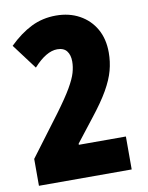

<svg xmlns="http://www.w3.org/2000/svg" viewBox="-82 -784 651 844"><g transform="rotate(-10 243.0 -362.0)"><path d="M23 -120 158 -300Q203 -361 225 -399Q247 -437 254.5 -463Q262 -489 262 -513Q262 -542 248.5 -559.5Q235 -577 206 -577Q157 -577 100 -514L16 -626Q65 -674 115.5 -699Q166 -724 226 -724Q285 -724 330.5 -699Q376 -674 401.5 -629.5Q427 -585 427 -524Q427 -483 416.5 -444Q406 -405 380 -359.5Q354 -314 305 -252L227 -152V-147H437V0H23Z"/></g></svg>

Font: Noto Sans Gurmukhi UI ExtraCondensed Black
Style: Regular
Weight: 900
Width: 2
Designer: Jelle Bosma - Monotype Design Team
Foundry: Monotype Imaging Inc.
Version: Version 2.004; ttfautohint (v1.8.4.7-5d5b)